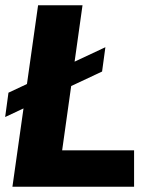

<svg xmlns="http://www.w3.org/2000/svg" viewBox="-20 -706 576 726"><path d="M27 0 124 -686H292L215 -137.5H487V0ZM-0.5 -263.5 12 -355.5 378.5 -527.5 366 -435.5Z"/></svg>

Font: Chivo Medium
Style: Italic
Weight: 500
Italic angle: -8.05°
Designer: Hector Gatti
Foundry: Omnibus-Type
Version: Version 2.002